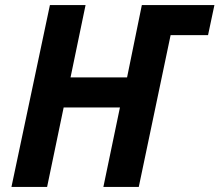

<svg xmlns="http://www.w3.org/2000/svg" viewBox="-20 -734 862 754"><path d="M176 -714H316L257 -430H479L537 -714H822L797 -596H650L525 0H386L451 -312H230L165 0H25Z"/></svg>

Font: Noto Sans Display
Style: Bold Italic
Weight: 700
Italic angle: -12°
Designer: Monotype Design team
Foundry: Monotype Imaging Inc.
Version: Version 1.000